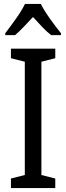

<svg xmlns="http://www.w3.org/2000/svg" viewBox="-20 -1014 340 983"><path d="M263 -51H36V-100L107 -118V-698L36 -716V-765H263V-716L192 -698V-118L263 -100ZM189 -994Q206 -960 236 -918Q266 -876 292 -844V-834H242Q219 -852 196 -876Q173 -900 149 -927Q124 -900 100.5 -875.5Q77 -851 57 -834H7V-844Q34 -879 63 -920Q92 -961 108 -994Z"/></svg>

Font: Noto Sans Tamil UI Condensed
Style: Regular
Weight: 400
Width: 3
Designer: Jelle Bosma - Monotype Design Team
Foundry: Monotype Imaging Inc.
Version: Version 2.004; ttfautohint (v1.8.4.7-5d5b)